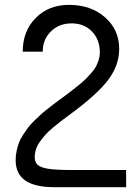

<svg xmlns="http://www.w3.org/2000/svg" viewBox="-20 -572 561 796"><path d="M157.2 -357.9H74.2Q74.2 -442.9 127.9 -497.3Q181.6 -551.8 266.1 -551.8Q356.9 -551.8 415.5 -500.2Q474.1 -448.7 474.1 -369.1Q474.1 -302.2 429.7 -242.4Q385.3 -182.6 274.9 -101.1Q249 -82 235.6 -71.8Q222.2 -61.5 201.2 -44.2Q180.2 -26.9 169.2 -14.4Q158.2 -2 146.2 14.4Q134.3 30.8 129.2 46.9Q124 63 124 80.1Q124 101.6 137.5 112.5Q150.9 123.5 183.1 128.2Q215.3 132.8 277.8 132.8H502.9V204.1H207Q125 204.1 85 176.5Q44.9 148.9 44.9 91.8Q44.9 72.8 48.8 54.2Q52.7 35.6 58.3 20.3Q64 4.9 75.2 -12.2Q86.4 -29.3 95.2 -41.5Q104 -53.7 120.8 -70.1Q137.7 -86.4 147.9 -95.9Q158.2 -105.5 178.7 -121.6Q199.2 -137.7 209.2 -145.3Q219.2 -152.8 241.2 -168.9Q264.6 -186.5 275.1 -194.3Q285.6 -202.1 305.7 -218.5Q325.7 -234.9 335.2 -244.4Q344.7 -253.9 358.4 -269.3Q372.1 -284.7 378.2 -296.6Q384.3 -308.6 389.2 -323.7Q394 -338.9 394 -354Q394 -407.7 361.3 -441.4Q328.6 -475.1 276.9 -475.1Q225.1 -475.1 191.2 -441.9Q157.2 -408.7 157.2 -357.9Z"/></svg>

Font: Telcell.Market
Style: Regular
Weight: 400
Designer: Rasmus Andersson, Sedrak Mkrtchyan
Version: Version 3.019;git-0a5106e0b